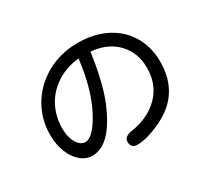

<svg xmlns="http://www.w3.org/2000/svg" viewBox="-143 -930 1286 1188"><g transform="rotate(-30 500.0 -336.5)"><path d="M486 -288Q388 -51 255 -51Q210 -51 172.5 -82.5Q135 -114 113 -169.5Q91 -225 91 -294Q91 -405 146.5 -498.5Q202 -592 301 -647Q400 -702 523 -702Q639 -702 726.5 -656.5Q814 -611 861 -530.5Q908 -450 908 -347Q908 -120 709 -23Q601 29 531 29Q484 29 484 -17Q484 -54 541 -63Q667 -82 742.5 -159Q818 -236 818 -354Q818 -461 753 -531Q688 -601 580 -614H575L565 -616Q535 -404 486 -288ZM258 -146Q316 -146 385 -277Q455 -409 480 -616Q388 -606 319 -561Q250 -516 213 -445.5Q176 -375 176 -291Q176 -248 187.5 -215Q199 -182 218 -164Q237 -146 258 -146Z"/></g></svg>

Font: 寒蝉全圆体
Style: Regular
Weight: 400
Designer: Warren2060
      Designed by Motoya company      

      [Varela Round]
      Joe Prince(Latin component); Avraham Cornf
Foundry: ChillType
Version: Version 3.200